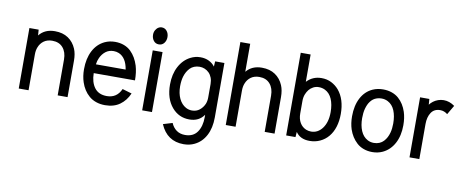

<svg xmlns="http://www.w3.org/2000/svg" viewBox="-77 -1063 3910 1627"><g transform="rotate(10 1878.5 -249.5)"><path d="M181.2 -471.2Q229.5 -531.7 316.4 -531.7Q384.8 -531.7 431.2 -500.2Q477.5 -468.8 500.5 -414.1Q518.1 -372.6 518.1 -313.5V0H433.1V-308.6Q433.1 -372.1 400.4 -410.2Q367.7 -448.2 308.6 -448.2Q265.6 -448.2 236.3 -427.2Q207 -406.2 193.4 -370.6Q182.6 -344.2 182.6 -308.6V0H98.1V-520.5H177.7Z M1046.9 -124.5Q1019.5 -61 968.5 -24.4Q917.5 12.2 841.8 12.2Q799.8 12.2 764.6 0Q729.5 -12.2 703.9 -34.4Q678.2 -56.6 660.2 -84.7Q642.1 -112.8 630.9 -147Q614.3 -196.8 614.3 -257.3Q614.3 -350.1 648.7 -416.3Q683.1 -482.4 746.1 -512.2Q786.6 -531.2 835 -531.2Q877 -531.2 911.6 -518.1Q946.3 -504.9 970.7 -481.2Q995.1 -457.5 1012 -428.2Q1028.8 -398.9 1040 -363.3Q1056.2 -308.6 1056.2 -238.8H701.2Q702.1 -160.6 737.5 -113.5Q772.9 -66.4 843.3 -66.4Q929.7 -66.4 965.8 -148.4ZM962.4 -315.4Q946.3 -415.5 880.9 -443.4Q859.9 -452.1 836.4 -452.1Q795.9 -452.1 767.3 -429.9Q738.8 -407.7 722.7 -372.6Q710.4 -347.2 706.5 -315.4Z M1139.6 -647.5Q1139.6 -669.4 1149.9 -687.3Q1160.2 -705.1 1176.3 -713.9Q1187.5 -720.7 1201.7 -720.7Q1230 -720.7 1246.8 -699.2Q1263.7 -677.7 1263.7 -647.5Q1263.7 -617.2 1246.8 -595.7Q1230 -574.2 1201.7 -574.2Q1173.3 -574.2 1156.5 -595.7Q1139.6 -617.2 1139.6 -647.5ZM1244.6 0.5H1160.2V-515.6H1244.6Z M1569.8 -528.3Q1610.8 -528.3 1643.1 -512.5Q1675.3 -496.6 1694.3 -470.2L1697.3 -515.6H1776.9V-46.9Q1776.9 43.9 1742.9 108.4Q1709 172.9 1646.5 202.6Q1605.5 222.2 1555.2 222.2Q1412.1 222.2 1353.5 85L1433.1 61Q1449.2 99.1 1479.5 121.1Q1509.8 143.1 1553.7 143.1Q1623.5 143.1 1658 94Q1692.4 44.9 1692.4 -34.7V-55.2Q1649.4 7.3 1566.4 7.3Q1475.6 7.3 1416.5 -62Q1354.5 -134.8 1354.5 -256.3Q1354.5 -345.2 1389.4 -411.1Q1424.3 -477.1 1484.9 -507.8Q1524.4 -528.3 1569.8 -528.3ZM1692.4 -319.8Q1692.4 -349.6 1683.1 -373.8Q1673.8 -397.9 1657.5 -414.3Q1641.1 -430.7 1619.6 -439.5Q1598.6 -447.8 1576.7 -447.8Q1551.3 -447.8 1530 -439.2Q1508.8 -430.7 1494.1 -415.3Q1479.5 -399.9 1469.2 -381.6Q1459 -363.3 1452.1 -340.8Q1441.4 -304.7 1441.4 -256.3Q1441.4 -195.8 1462.9 -150.6Q1484.4 -105.5 1522.9 -84.5Q1547.4 -71.3 1575.2 -71.3Q1613.3 -71.3 1640.4 -92.8Q1667.5 -114.3 1682.1 -147.5Q1692.4 -172.4 1692.4 -204.1Z M1963.9 -473.1Q2012.2 -531.7 2097.7 -531.7Q2166 -531.7 2212.4 -500.2Q2258.8 -468.8 2281.7 -414.1Q2299.3 -372.6 2299.3 -313.5V0H2214.4V-311Q2214.4 -374.5 2181.6 -412.6Q2148.9 -450.7 2089.8 -450.7Q2046.9 -450.7 2017.6 -429.7Q1988.3 -408.7 1974.6 -373Q1963.9 -346.7 1963.9 -311V0H1879.4V-713.9H1963.9Z M2601.1 9.3Q2520 9.3 2482.4 -46.9L2479 -2H2398.9V-713.4H2483.9V-478.5Q2535.2 -532.7 2610.4 -532.7Q2657.7 -532.7 2695.3 -513.7Q2732.9 -494.6 2760.3 -462.9Q2823.2 -387.7 2823.2 -261.2Q2823.2 -200.2 2807.6 -150.1Q2792 -100.1 2762.2 -64.5Q2732.4 -28.8 2690.9 -9.8Q2649.9 9.3 2601.1 9.3ZM2483.9 -206.5Q2483.9 -159.2 2503.4 -126.2Q2522.9 -93.3 2557.1 -79.1Q2578.1 -70.8 2600.1 -70.8Q2657.2 -70.8 2695.3 -120.1Q2735.8 -173.3 2735.8 -261.2Q2735.8 -327.1 2715.6 -374Q2695.3 -420.9 2654.8 -440.9Q2629.9 -453.1 2601.1 -453.1Q2574.7 -453.1 2552.7 -441.2Q2530.8 -429.2 2517.1 -411.9Q2503.4 -394.5 2494.6 -372.6Q2483.9 -346.7 2483.9 -313Z M3361.8 -258.8Q3361.8 -168.5 3327.1 -103.5Q3292.5 -38.6 3230 -8.8Q3189.5 10.3 3141.1 10.3Q3100.6 10.3 3066.4 -2.2Q3032.2 -14.6 3007.6 -37.1Q2982.9 -59.6 2965.3 -87.4Q2947.8 -115.2 2936.5 -148.4Q2920.4 -198.2 2920.4 -258.8Q2920.4 -351.1 2954.6 -416.5Q2988.8 -481.9 3052.2 -510.7Q3092.8 -528.8 3141.1 -528.8Q3182.1 -528.8 3216.3 -516.8Q3250.5 -504.9 3275.1 -483.2Q3299.8 -461.4 3317.1 -433.8Q3334.5 -406.2 3345.7 -372.1Q3361.8 -322.3 3361.8 -258.8ZM3274.9 -258.8Q3274.9 -323.7 3255.4 -370.4Q3235.8 -417 3196.3 -437.5Q3171.4 -450.7 3141.1 -450.7Q3120.1 -450.7 3102.1 -444.8Q3084 -439 3070.6 -429Q3057.1 -418.9 3046.4 -404.5Q3035.6 -390.1 3028.8 -374.5Q3022 -358.9 3016.6 -339.8Q3007.3 -304.2 3007.3 -258.8Q3007.3 -195.8 3027.1 -149.4Q3046.9 -103 3085.9 -82Q3110.4 -68.4 3141.1 -68.4Q3167 -68.4 3188.2 -77.4Q3209.5 -86.4 3224.4 -102.5Q3239.3 -118.7 3249.3 -137.7Q3259.3 -156.7 3265.6 -180.2Q3274.9 -215.3 3274.9 -258.8Z M3710.9 -416.5Q3682.1 -439.9 3647.9 -439.9Q3596.2 -439.9 3570.6 -401.1Q3544.9 -362.3 3544.9 -301.8V-0.5H3460.4V-517.1H3540L3543.5 -468.3Q3556.6 -485.4 3574 -498.5Q3591.3 -511.7 3614.5 -520Q3637.7 -528.3 3662.6 -528.3Q3712.4 -528.3 3757.3 -495.6Z"/></g></svg>

Font: Meera Inimai
Style: Regular
Weight: 400
Version: 2.0.0+20160526